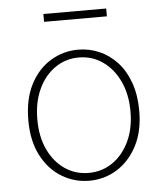

<svg xmlns="http://www.w3.org/2000/svg" viewBox="-52 -748 689 807"><g transform="rotate(-5 293.0 -344.5)"><path d="M293 13Q230 13 176.5 -19.5Q123 -52 91 -113.5Q59 -175 59 -262Q59 -351 91 -413Q123 -475 176.5 -507.5Q230 -540 293 -540Q340 -540 382.5 -521.5Q425 -503 457.5 -467.5Q490 -432 508.5 -380Q527 -328 527 -262Q527 -175 494.5 -113.5Q462 -52 409 -19.5Q356 13 293 13ZM293 -20Q349 -20 393.5 -50.5Q438 -81 464 -135.5Q490 -190 490 -262Q490 -335 464 -390Q438 -445 393.5 -476Q349 -507 293 -507Q237 -507 192.5 -476Q148 -445 122.5 -390Q97 -335 97 -262Q97 -190 122.5 -135.5Q148 -81 192.5 -50.5Q237 -20 293 -20ZM161 -669V-702H426V-669Z"/></g></svg>

Font: Noto Sans JP
Style: Regular
Weight: 100
Designer: Ryoko NISHIZUKA 西塚涼子 (kana, bopomofo & ideographs); Paul D. Hunt (Latin, Greek & Cyrillic); Sandoll Communications 산돌커뮤니
Foundry: Adobe
Version: Version 2.004;hotconv 1.0.118;makeotfexe 2.5.65603